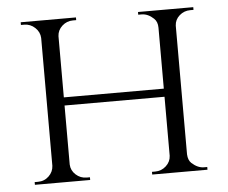

<svg xmlns="http://www.w3.org/2000/svg" viewBox="-46 -653 839 706"><g transform="rotate(-5 373.0 -300.0)"><path d="M500 -10Q523 -10 540 -25.5Q557 -41 558 -63V-281H189V-63Q190 -41 207 -25.5Q224 -10 247 -10H259V0H55V-10H67Q91 -10 107.5 -26Q124 -42 125 -64V-536Q124 -558 107 -574Q90 -590 67 -590H55V-600H259V-590H247Q224 -590 207 -574.5Q190 -559 189 -537V-311H558V-536Q558 -558 545 -570Q524 -590 500 -590H488V-600H692V-590H680Q657 -590 640 -575Q623 -560 622 -538V-63Q623 -41 635 -30Q657 -10 680 -10H692V0H488V-10Z"/></g></svg>

Font: Cinzel
Style: Regular
Weight: 400
Designer: Natanael Gama
Version: Version 1.001;PS 001.001;hotconv 1.0.56;makeotf.lib2.0.21325